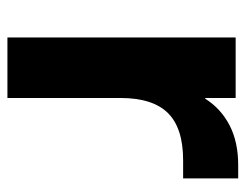

<svg xmlns="http://www.w3.org/2000/svg" viewBox="-94 -584 677 530"><g transform="rotate(90 245.0 -318.5)"><path d="M472 -485H422Q333 -485 291.5 -443Q250 -401 250 -312V0H83V-630H250V-546H252Q279 -589 325 -613Q371 -637 435 -637H472Z"/></g></svg>

Font: TypoPRO Sinkin Sans
Style: 700 Bold
Weight: 700
Designer: Keith Bates
Foundry: K-Type
Version: Sinkin Sans (version 1.0)  by Keith Bates   •   © 2014   www